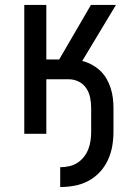

<svg xmlns="http://www.w3.org/2000/svg" viewBox="-20 -540 540 775"><path d="M223 215V135Q241 135 259 131Q277 127 292 117.5Q307 108 318.5 93.5Q330 79 336.5 62Q343 45 345.5 27.5Q348 10 348 -8V-104Q348 -124 344 -145Q340 -166 328.5 -183.5Q317 -201 298 -210.5Q279 -220 258 -220H167V0H78V-520H167V-300H219L347 -520H448L312 -294Q332 -289 350.5 -279Q369 -269 384 -255Q399 -241 409.5 -223Q420 -205 426.5 -185Q433 -165 435.5 -144.5Q438 -124 438 -104V-8Q438 21 433 50Q428 79 415.5 106Q403 133 383 154.5Q363 176 337 190Q311 204 281.5 209.5Q252 215 223 215Z"/></svg>

Font: Iosevka Custom Medium
Style: Regular
Weight: 500
Monospace: yes
Designer: Belleve Invis
Foundry: Belleve Invis
Version: Version 32.5.0; ttfautohint (v1.8.4)